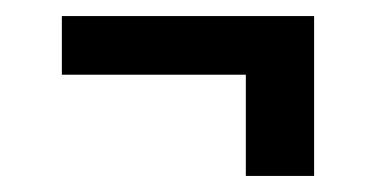

<svg xmlns="http://www.w3.org/2000/svg" viewBox="-20 -307 472 239"><path d="M57 -287H371V-88H286V-214H57Z"/></svg>

Font: Hermeneus One
Style: Regular
Weight: 400
Designer: Rodrigo Fuenzalida, Pablo Impallari
Foundry: Pablo Impallari, Rodrigo Fuenzalida
Version: Version 1.002; ttfautohint (v0.93) -l 8 -r 50 -G 200 -x 14 -